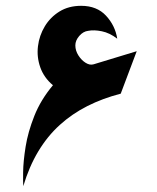

<svg xmlns="http://www.w3.org/2000/svg" viewBox="-20 -640 540 660"><path d="M60 0Q59 -12 59.5 -48.5Q60 -85 68 -135.5Q76 -186 98 -241.5Q120 -297 162 -347Q131 -373 118.5 -408.5Q106 -444 110.5 -481Q115 -518 134 -549.5Q153 -581 184.5 -600.5Q216 -620 259 -620Q313 -620 344.5 -586Q376 -552 383 -507Q357 -527 330 -532.5Q303 -538 283 -534Q266 -532 252.5 -516.5Q239 -501 239 -484Q239 -466 249.5 -449.5Q260 -433 274.5 -424Q289 -415 302 -419L450 -464L395 -318Q333 -302 280.5 -275.5Q228 -249 185.5 -210.5Q143 -172 111.5 -119.5Q80 -67 60 0Z"/></svg>

Font: Reem Kufi Fun
Style: Regular
Weight: 400
Designer: Khaled Hosny
Version: Version 1.005